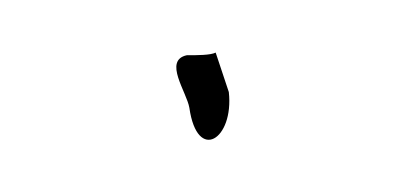

<svg xmlns="http://www.w3.org/2000/svg" viewBox="-20 -340 154 73"><path d="M51 -319C42 -317 51 -305 52 -299C55 -278 69 -287 67 -305L62 -320C60 -319 55 -319 51 -319Z"/></svg>

Font: Stray Cat
Style: ExLt
Weight: 200
Version: Version 1.0